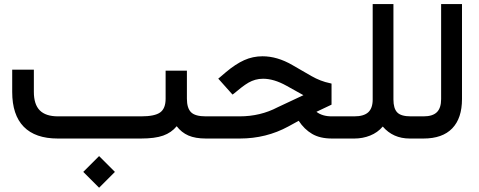

<svg xmlns="http://www.w3.org/2000/svg" viewBox="-20 -671 2318 930"><path d="M383.3 161.6 460 85 536.6 161.6 460 238.3ZM987.3 0H977.1Q926.3 0 892.6 -14.6Q858.9 -29.3 835.9 -59.6Q810.1 -28.3 770.3 -14.2Q730.5 0 662.6 0H259.8Q150.9 0 95 -57.1Q39.1 -114.3 39.1 -225.6V-323.7V-333.5H48.8H134.3H144V-323.7V-226.1Q144 -165.5 172.6 -136.5Q201.2 -107.4 261.2 -107.4H663.6Q729.5 -107.4 755.9 -126.5Q782.2 -145.5 782.2 -192.9V-318.8V-328.6H792H875.5H885.3V-318.8V-192.9Q885.3 -147.5 905.3 -127.4Q925.3 -107.4 976.6 -107.4H987.3Q999.5 -107.4 999.5 -57.1V-51.8Q999.5 0 987.3 0Z M1645.5 0H1587.9Q1529.8 0 1491.7 -22.5Q1453.6 -44.9 1426.8 -85.9L1377 -58.6Q1269.5 0 1141.6 0H981.9Q969.7 0 969.7 -51.8V-57.1Q969.7 -107.4 981.9 -107.4H1140.6Q1241.2 -107.4 1324.7 -151.4L1449.7 -210L1367.2 -255.9Q1306.6 -289.6 1254.4 -289.6Q1234.4 -289.6 1217 -284.7Q1199.7 -279.8 1183.8 -270.8Q1168 -261.7 1147.9 -246.1L1113.8 -218.3L1106.4 -212.9L1100.1 -219.7L1043.9 -282.7L1037.1 -290L1044.9 -296.4L1074.7 -321.8Q1121.1 -360.8 1162.8 -379.6Q1204.6 -398.4 1251.5 -398.4Q1322.8 -398.4 1396 -356L1488.3 -302.7Q1532.7 -277.3 1578.1 -268.1L1585.9 -266.1V-258.3V-170.4V-164.1L1580.6 -161.6L1512.7 -129.4Q1541.5 -107.4 1586.4 -107.4H1645.5Q1657.7 -107.4 1657.7 -57.1V-51.8Q1657.7 0 1645.5 0Z M1977.5 0H1964.8Q1883.8 0 1834 -58.1Q1809.1 -28.8 1772.9 -14.4Q1736.8 0 1696.8 0H1640.6Q1628.4 0 1628.4 -51.8V-57.1Q1628.4 -107.4 1640.6 -107.4H1695.8Q1742.2 -107.4 1763.7 -127.2Q1785.2 -147 1785.2 -189V-641.6V-651.4H1794.9H1876H1885.7V-641.6V-189Q1885.7 -145.5 1904.1 -126.5Q1922.4 -107.4 1969.7 -107.4H1977.5Q1989.7 -107.4 1989.7 -57.1V-51.8Q1989.7 0 1977.5 0Z M1972.2 -107.4H2031.7Q2075.7 -107.4 2096.2 -127.7Q2116.7 -147.9 2116.7 -190.9V-641.6V-651.4H2126.5H2208H2217.8V-641.6V-191.4Q2217.8 -98.1 2170.4 -49.1Q2123 0 2031.2 0H1972.2Q1960 0 1960 -51.8V-57.1Q1960 -107.4 1972.2 -107.4Z"/></svg>

Font: Shabnam Medium FD
Style: Medium-FD
Weight: 500
Foundry: DejaVu fonts team - Redesigned by Saber Rastikerdar - Based on Vazir font
Version: Version 5.0.0